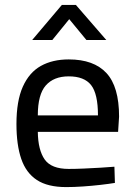

<svg xmlns="http://www.w3.org/2000/svg" viewBox="-20 -752 547 782"><path d="M250 10Q174 10 130 -19Q86 -48 66.5 -105Q47 -162 47 -247Q47 -341 73 -399Q99 -457 146.5 -483.5Q194 -510 260 -510Q362 -510 413.5 -454.5Q465 -399 465 -277L461 -215H134Q135 -141 162 -102.5Q189 -64 260 -64Q288 -64 322 -65.5Q356 -67 389.5 -69Q423 -71 446 -73L448 -7Q424 -3 389 1Q354 5 317.5 7.5Q281 10 250 10ZM134 -282H379Q379 -370 351 -405.5Q323 -441 260 -441Q199 -441 166.5 -404Q134 -367 134 -282ZM111 -589 232 -732H289L413 -589H332L262 -674L193 -589Z"/></svg>

Font: Cairo Medium
Style: Regular
Weight: 500
Designer: Mohamed Gaber, Accademia di Belle Arti di Urbino
Foundry: Kief Type Foundry, Accademia di Belle Arti di Urbino
Version: Version 3.117